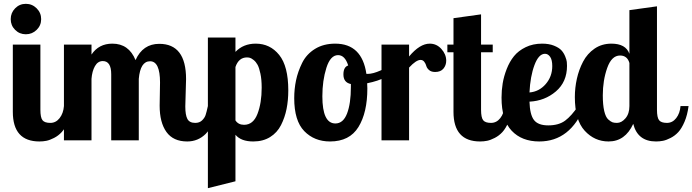

<svg xmlns="http://www.w3.org/2000/svg" viewBox="-20 -733 3617 1003"><path d="M59 -577Q36 -600 36 -633Q36 -666 59 -689.5Q82 -713 115 -713Q148 -713 171.5 -689.5Q195 -666 195 -633Q195 -600 171.5 -577Q148 -554 115 -554Q82 -554 59 -577ZM47 -149V-500H191V-160Q191 -119 202 -105Q213 -91 243 -91Q272 -91 291.5 -116Q311 -141 314 -179H356Q350 -132 335 -97Q320 -62 302.5 -43Q285 -24 262.5 -12.5Q240 -1 222.5 2.5Q205 6 186 6Q47 6 47 -149Z M314 0V-500H458V-448Q496 -505 567 -505Q653 -505 688 -419Q726 -504 812 -504Q952 -504 952 -320Q952 -302 950 -248Q948 -194 948 -177Q948 -132 959 -111.5Q970 -91 1000 -91Q1022 -91 1035.5 -104Q1049 -117 1054 -132Q1059 -147 1066 -179H1108Q1094 -72 1054 -33Q1014 6 958 6Q885 6 849.5 -43.5Q814 -93 814 -181Q814 -193 815 -241Q816 -289 816 -302Q816 -413 764 -413Q713 -413 705 -321V0H561V-345Q561 -414 517 -414Q491 -414 476 -387.5Q461 -361 458 -321V0Z M1066 250V-537H1210V-462Q1251 -505 1316 -505Q1391 -505 1438.5 -446Q1486 -387 1486 -261Q1486 -209 1477 -164Q1468 -119 1448 -79.5Q1428 -40 1391 -17Q1354 6 1303 6Q1239 6 1210 -29V214ZM1210 -104Q1225 -81 1255 -81Q1303 -81 1325 -138Q1347 -195 1347 -275Q1347 -317 1340.5 -348Q1334 -379 1325.5 -394.5Q1317 -410 1305 -419.5Q1293 -429 1285.5 -431Q1278 -433 1270 -433Q1227 -433 1210 -383Z M1517 -220Q1517 -268 1526.5 -313.5Q1536 -359 1558.5 -404.5Q1581 -450 1625.5 -477.5Q1670 -505 1731 -505Q1871 -505 1894 -347H1901Q1928 -347 1968.5 -365Q2009 -383 2038 -407L2053 -380Q2013 -321 1898 -298Q1899 -289 1899 -271Q1899 -145 1852.5 -69.5Q1806 6 1704 6Q1622 6 1569.5 -48Q1517 -102 1517 -220ZM1664 -230Q1664 -88 1732 -88Q1773 -88 1793 -140Q1813 -192 1813 -279V-294Q1774 -302 1774 -344Q1774 -383 1799 -391Q1782 -445 1746 -445Q1706 -445 1685 -378.5Q1664 -312 1664 -230Z M1973 0V-500H2117V-438Q2173 -505 2225 -505Q2261 -505 2286 -477Q2311 -449 2311 -416Q2311 -392 2296.5 -374.5Q2282 -357 2253 -357Q2233 -357 2221.5 -367Q2210 -377 2207 -388.5Q2204 -400 2196.5 -410Q2189 -420 2177 -420Q2154 -420 2117 -380V0Z M2317 -460V-500H2349V-638L2493 -658V-500H2554V-460H2493V-160Q2493 -119 2504 -105Q2515 -91 2545 -91Q2574 -91 2593.5 -116Q2613 -141 2616 -179H2658Q2652 -132 2637 -97Q2622 -62 2604.5 -43Q2587 -24 2564.5 -12.5Q2542 -1 2524.5 2.5Q2507 6 2488 6Q2349 6 2349 -149V-460Z M2600 -223Q2600 -261 2606 -297.5Q2612 -334 2627 -372.5Q2642 -411 2665 -439.5Q2688 -468 2726 -486.5Q2764 -505 2812 -505Q2848 -505 2874 -494.5Q2900 -484 2912.5 -470.5Q2925 -457 2932.5 -438.5Q2940 -420 2941 -409.5Q2942 -399 2942 -389Q2942 -305 2884 -255.5Q2826 -206 2746 -202Q2748 -134 2769.5 -106Q2791 -78 2844 -78Q2899 -78 2932.5 -103Q2966 -128 3000 -179H3034Q2960 6 2797 6Q2706 6 2653 -50Q2600 -106 2600 -223ZM2746 -250Q2796 -254 2830.5 -293.5Q2865 -333 2865 -388Q2865 -420 2854 -436Q2843 -452 2827 -452Q2794 -452 2772 -393Q2750 -334 2746 -250Z M2983 -226Q2983 -274 2993.5 -321.5Q3004 -369 3026 -411Q3048 -453 3086 -479Q3124 -505 3174 -505Q3249 -505 3268 -452V-680L3412 -700V-160Q3412 -119 3423 -105Q3434 -91 3464 -91Q3493 -91 3512.5 -116Q3532 -141 3535 -179H3577Q3571 -132 3556 -97Q3541 -62 3523.5 -43Q3506 -24 3483.5 -12.5Q3461 -1 3443.5 2.5Q3426 6 3407 6Q3311 6 3288 -86Q3246 6 3159 6Q3086 6 3034.5 -50Q2983 -106 2983 -226ZM3129 -235Q3129 -185 3136.5 -153Q3144 -121 3157.5 -109Q3171 -97 3180 -94Q3189 -91 3203 -91Q3227 -91 3247.5 -115Q3268 -139 3268 -179V-404Q3257 -443 3219 -443Q3175 -443 3152 -378Q3129 -313 3129 -235Z"/></svg>

Font: Lobster Two
Style: Bold
Weight: 700
Designer: Pablo Impallari
Foundry: Pablo Impallari. www.impallari.com
Version: Version 1.006